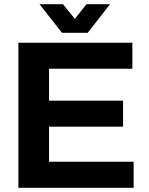

<svg xmlns="http://www.w3.org/2000/svg" viewBox="-20 -888 707 908"><path d="M67 0V-686H606V-563H212V-412H562V-289H212V-123H612V0ZM273 -733 167 -868H278L334 -799L389 -868H500L395 -733Z"/></svg>

Font: Archivo VF Beta
Style: Regular
Weight: 400
Designer: Hector Gatti
Foundry: Omnibus-Type
Version: Version 1.002